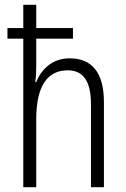

<svg xmlns="http://www.w3.org/2000/svg" viewBox="-20 -780 524 800"><path d="M131 -760H77V-663H11V-619H77V0H131V-284C131 -425 180 -487 262 -487C324 -487 359 -446 359 -346V0H413V-354C413 -477 364 -537 270 -537C198 -537 152 -491 131 -438H127C130 -461 131 -482 131 -509V-619H284V-663H131Z"/></svg>

Font: Noto Sans Armenian Condensed Light
Style: Regular
Weight: 300
Width: 3
Designer: Monotype Design Team
Foundry: Monotype Imaging Inc.
Version: Version 2.008